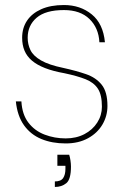

<svg xmlns="http://www.w3.org/2000/svg" viewBox="-20 -558 499 763"><path d="M241 12Q187 12 144.5 -5.5Q102 -23 75.5 -60Q49 -97 43 -155H65Q68 -103 93 -70.5Q118 -38 157.5 -23Q197 -8 241 -8Q283 -8 315.5 -25Q348 -42 366.5 -71Q385 -100 385 -134Q385 -181 369 -205.5Q353 -230 320.5 -243Q288 -256 236 -267Q191 -275 159 -287.5Q127 -300 107 -317Q87 -334 77.5 -356.5Q68 -379 68 -408Q68 -447 87.5 -476Q107 -505 144 -521.5Q181 -538 234 -538Q299 -538 344.5 -501Q390 -464 397 -390H375Q372 -447 335.5 -482.5Q299 -518 234 -518Q161 -518 125.5 -487.5Q90 -457 90 -408Q90 -382 101 -359Q112 -336 143 -318Q174 -300 232 -288Q282 -277 321.5 -263.5Q361 -250 384 -221.5Q407 -193 407 -137Q407 -97 387 -63Q367 -29 329.5 -8.5Q292 12 241 12ZM198 185V163Q222 163 231 149.5Q240 136 240 113V101H208V57H255Q258 66 260 79.5Q262 93 262 104Q262 155 243.5 170Q225 185 198 185Z"/></svg>

Font: DM Sans 9pt Thin
Style: Regular
Weight: 250
Version: Version 4.004;gftools[0.9.30]